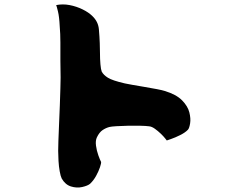

<svg xmlns="http://www.w3.org/2000/svg" viewBox="-20 -800 1040 868"><path d="M398 -727Q424 -702 427 -668Q430 -634 431 -605Q432 -586 432 -559.5Q432 -533 434 -509.5Q436 -486 440 -476Q448 -461 468 -448.5Q488 -436 544 -423Q553 -421 578 -416.5Q603 -412 633.5 -407Q664 -402 689.5 -397Q715 -392 724 -389Q777 -373 803 -346.5Q829 -320 836 -292Q843 -264 839.5 -242.5Q836 -221 830 -214Q818 -201 795 -189.5Q772 -178 753 -171.5Q734 -165 734 -165Q734 -165 726.5 -174.5Q719 -184 706.5 -196Q694 -208 680 -218Q666 -228 654 -229Q640 -231 613.5 -231.5Q587 -232 558 -231.5Q529 -231 506 -229.5Q483 -228 475 -226Q459 -222 444 -212Q429 -202 418 -179Q411 -164 414 -141.5Q417 -119 424.5 -98Q432 -77 437 -68Q438 -62 432 -44Q426 -26 414.5 -5Q403 16 387 31Q376 40 351.5 45.5Q327 51 301 43Q275 35 259 7Q254 -3 250 -25Q246 -47 244.5 -72.5Q243 -98 243 -118Q243 -130 244 -163Q245 -196 247 -238.5Q249 -281 250.5 -324Q252 -367 253 -401Q254 -435 254 -449Q253 -484 253 -525.5Q253 -567 253 -607.5Q253 -648 250 -681Q248 -724 242 -748.5Q236 -773 234 -777Q264 -783 295 -777Q326 -771 353.5 -757.5Q381 -744 398 -727Z"/></svg>

Font: Potta One
Style: Regular
Weight: 400
Designer: 108,108go
Foundry: Font Zone 108
Version: Version 1.000